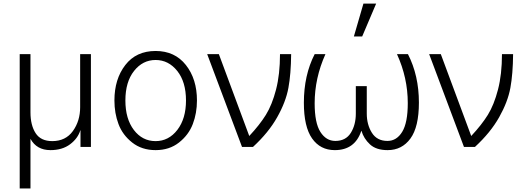

<svg xmlns="http://www.w3.org/2000/svg" viewBox="-20 -812 2879 1061"><path d="M88.9 229.5V-512.7H148.4V-191.4Q148.4 -120.1 176.8 -76.2Q205.1 -32.2 268.6 -32.2Q342.8 -32.2 382.8 -87.9Q422.9 -143.6 422.9 -219.7V-512.7H482.4V0H424.8V-91.8H423.8Q410.2 -46.9 367.2 -14.6Q324.2 17.6 258.8 17.6Q182.6 17.6 148.4 -44.9V229.5Z M672.9 -256.8Q672.9 -155.3 719.7 -93.8Q766.6 -32.2 839.8 -32.2Q912.1 -32.2 960 -94.2Q1007.8 -156.2 1007.8 -256.8Q1007.8 -359.4 959.5 -419.9Q911.1 -480.5 839.8 -480.5Q768.6 -480.5 720.7 -419.9Q672.9 -359.4 672.9 -256.8ZM612.3 -256.8Q612.3 -375 672.4 -452.6Q732.4 -530.3 839.8 -530.3Q946.3 -530.3 1007.3 -452.6Q1068.4 -375 1068.4 -256.8Q1068.4 -186.5 1045.4 -126.5Q1022.5 -66.4 969.2 -24.4Q916 17.6 839.8 17.6Q763.7 17.6 710.4 -24.4Q657.2 -66.4 634.8 -126.5Q612.3 -186.5 612.3 -256.8Z M1125 -512.7H1189.5L1357.4 -60.5Q1415 -122.1 1449.2 -177.2Q1483.4 -232.4 1505.4 -316.9Q1527.3 -401.4 1527.3 -512.7H1588.9Q1587.9 -403.3 1573.7 -326.2Q1559.6 -249 1511.7 -164.1Q1463.9 -79.1 1377.9 0H1317.4Z M1659.2 -244.1Q1659.2 -396.5 1718.8 -512.7H1778.3Q1718.8 -379.9 1718.8 -241.2Q1718.8 -132.8 1750.5 -83Q1782.2 -33.2 1833 -33.2Q1890.6 -33.2 1918.5 -77.6Q1946.3 -122.1 1946.3 -184.6V-335.9H2006.8V-184.6Q2006.8 -123 2035.2 -78.1Q2063.5 -33.2 2121.1 -33.2Q2171.9 -33.2 2202.6 -83.5Q2233.4 -133.8 2233.4 -242.2Q2233.4 -381.8 2173.8 -512.7H2234.4Q2294.9 -394.5 2294.9 -245.1Q2294.9 -110.4 2248 -46.4Q2201.2 17.6 2122.1 17.6Q2058.6 17.6 2024.4 -14.2Q1990.2 -45.9 1977.5 -88.9H1976.6Q1941.4 17.6 1830.1 17.6Q1750 17.6 1704.6 -46.9Q1659.2 -111.3 1659.2 -244.1ZM1935.5 -610.4 1988.3 -792H2058.6L1981.4 -610.4Z M2351.6 -512.7H2416L2584 -60.5Q2641.6 -122.1 2675.8 -177.2Q2710 -232.4 2731.9 -316.9Q2753.9 -401.4 2753.9 -512.7H2815.4Q2814.5 -403.3 2800.3 -326.2Q2786.1 -249 2738.3 -164.1Q2690.4 -79.1 2604.5 0H2543.9Z"/></svg>

Font: Gothic A1 Light
Style: Regular
Weight: 300
Version: Version 2.50